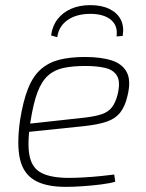

<svg xmlns="http://www.w3.org/2000/svg" viewBox="-20 -716 569 748"><path d="M311 -494Q374 -494 415.5 -480.5Q457 -467 474 -434.5Q491 -402 477 -344Q468 -303 449 -278.5Q430 -254 397 -242.5Q364 -231 311 -225L70 -200L75 -232L312 -258Q353 -263 377.5 -271.5Q402 -280 416 -298Q430 -316 438 -347Q450 -397 436 -420.5Q422 -444 389.5 -451.5Q357 -459 313 -459Q264 -459 228 -451.5Q192 -444 167 -421.5Q142 -399 126 -356.5Q110 -314 99 -244Q85 -155 95.5 -107Q106 -59 144 -41Q182 -23 248 -23Q277 -23 309.5 -25Q342 -27 372 -30Q402 -33 425 -36L429 -8Q409 -2 374 2.5Q339 7 302 9.5Q265 12 237 12Q157 12 113.5 -14.5Q70 -41 57.5 -97.5Q45 -154 58 -247Q70 -323 89.5 -371.5Q109 -420 139.5 -446.5Q170 -473 212 -483.5Q254 -494 311 -494ZM203 -571 179 -578Q184 -615 204 -641Q224 -667 256.5 -681.5Q289 -696 332 -696Q376 -696 406.5 -681Q437 -666 450.5 -639.5Q464 -613 458 -576L434 -574Q440 -616 412 -639Q384 -662 332 -662Q278 -662 243.5 -638Q209 -614 203 -571Z"/></svg>

Font: Exo 2 ExtraLight
Style: Italic
Weight: 250
Italic angle: -8°
Designer: Natanael Gama
Foundry: Natanael Gama
Version: Version 2.010